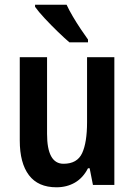

<svg xmlns="http://www.w3.org/2000/svg" viewBox="-20 -786 572 816"><path d="M466 -543V0H375L361 -71H354Q333 -30 298.5 -10Q264 10 220 10Q142 10 103 -41.5Q64 -93 64 -189V-543H180V-217Q180 -90 250 -90Q308 -90 329 -135Q350 -180 350 -267V-543ZM263 -766Q273 -744 289.5 -716Q306 -688 323.5 -662Q341 -636 354 -618V-606H275Q255 -623 226 -651Q197 -679 170 -708Q143 -737 129 -757V-766Z"/></svg>

Font: Noto Sans Myanmar Condensed SemiBold
Style: Regular
Weight: 600
Width: 3
Designer: Monotype Design Team
Foundry: Monotype Imaging Inc.
Version: Version 2.107; ttfautohint (v1.8.4.7-5d5b)